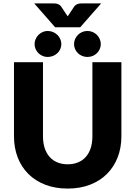

<svg xmlns="http://www.w3.org/2000/svg" viewBox="-20 -1091 789 1119"><path d="M374.5 -133.5Q408.5 -133.5 435.2 -144.8Q462 -156 480.5 -177Q499 -198 508.8 -228.2Q518.5 -258.5 518.5 -297V-728.5H687.5V-297Q687.5 -230 665.8 -174Q644 -118 603.5 -77.5Q563 -37 505 -14.5Q447 8 374.5 8Q301.5 8 243.5 -14.5Q185.5 -37 145 -77.5Q104.5 -118 83 -174Q61.5 -230 61.5 -297V-728.5H230.5V-297.5Q230.5 -259 240.2 -228.8Q250 -198.5 268.5 -177.2Q287 -156 313.8 -144.8Q340.5 -133.5 374.5 -133.5ZM569.5 -1071 447.5 -932H301.5L179.5 -1071H291.5Q296 -1071 301.8 -1070.8Q307.5 -1070.5 313.5 -1068.8Q319.5 -1067 325.2 -1063.5Q331 -1060 336 -1053.5L365.5 -1009Q368 -1005.5 370.2 -1002.2Q372.5 -999 374.5 -996Q376.5 -999 378.8 -1002.2Q381 -1005.5 383.5 -1009L412.5 -1053Q417.5 -1059.5 423.5 -1063.2Q429.5 -1067 435.5 -1068.8Q441.5 -1070.5 447.2 -1070.8Q453 -1071 457.5 -1071ZM337.5 -834Q337.5 -818 331.2 -804.5Q325 -791 314 -780.8Q303 -770.5 288.5 -764.8Q274 -759 257.5 -759Q242.5 -759 228.8 -764.8Q215 -770.5 204.5 -780.8Q194 -791 187.8 -804.5Q181.5 -818 181.5 -834Q181.5 -849.5 187.8 -863.5Q194 -877.5 204.5 -888Q215 -898.5 228.8 -904.5Q242.5 -910.5 257.5 -910.5Q274 -910.5 288.5 -904.5Q303 -898.5 314 -888Q325 -877.5 331.2 -863.5Q337.5 -849.5 337.5 -834ZM567.5 -834Q567.5 -818 561.2 -804.5Q555 -791 544.5 -780.8Q534 -770.5 519.8 -764.8Q505.5 -759 489.5 -759Q473.5 -759 459.2 -764.8Q445 -770.5 434.5 -780.8Q424 -791 417.8 -804.5Q411.5 -818 411.5 -834Q411.5 -849.5 417.8 -863.5Q424 -877.5 434.5 -888Q445 -898.5 459.2 -904.5Q473.5 -910.5 489.5 -910.5Q505.5 -910.5 519.8 -904.5Q534 -898.5 544.5 -888Q555 -877.5 561.2 -863.5Q567.5 -849.5 567.5 -834Z"/></svg>

Font: Lato 2
Style: Regular
Weight: 900
Designer: Lukasz Dziedzic with Adam Twardoch and Botio Nikoltchev
Foundry: tyPoland Lukasz Dziedzic
Version: Version 2.015; 2015-08-06; http://www.latofonts.com/